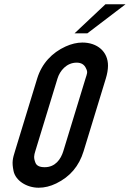

<svg xmlns="http://www.w3.org/2000/svg" viewBox="-20 -872 646 898"><path d="M365.4 -673C340 -673 313.8 -666.8 286.7 -654.5C223.6 -625.8 175.5 -575.2 154 -505L50.1 -165C39.4 -130.2 34.8 -114.3 43.3 -72.5C52.4 -27.6 104.1 6 160.8 6C188.1 6 215.5 -0.7 242.9 -14C308 -45.7 349.7 -95.2 371.1 -165L475 -505C481.5 -526.3 484.9 -546 485.1 -564C485.7 -631.2 434.3 -673 365.4 -673ZM382.4 -552C391.7 -533.9 386.9 -527.6 380 -505L276.1 -165C264.5 -127.2 238.7 -90 189.1 -90C165.8 -90 151.4 -96.8 145.9 -110.5C136.5 -133.9 139.1 -145.4 145.1 -165L249 -505C259.9 -540.7 291.1 -579 338.6 -579C360 -579 374.6 -570 382.4 -552ZM328.5 -716H388.5L567.1 -852H473.1Z"/></svg>

Font: Din Kursivschrift
Style: Eng
Weight: 400
Version: Version 1.089